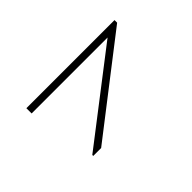

<svg xmlns="http://www.w3.org/2000/svg" viewBox="-46 -1179 1659 1659"><g transform="rotate(-45 783.0 -350.0)"><path d="M400 0H496.5L1360 -668V-700H283V-636H1211L400 -11.5Z"/></g></svg>

Font: Melete Light
Style: Regular
Weight: 300
Width: 6
Designer: Sora Sagano
Foundry: DOT COLON
Version: Version 0.200;FEAKit 1.0